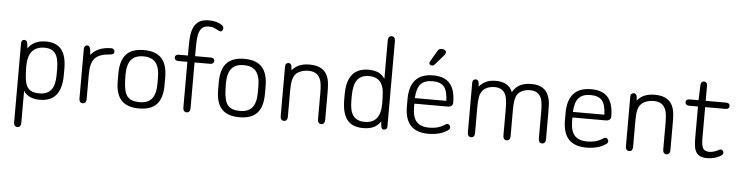

<svg xmlns="http://www.w3.org/2000/svg" viewBox="-49 -864 5013 1307"><g transform="rotate(5 2457.5 -211.0)"><path d="M118 -331Q116 -367 110 -377Q104 -387 95 -387Q72 -387 72 -362V178Q72 192 78.5 200Q85 208 97 208Q109 208 115 200Q121 192 121 178V-42Q134 -18 163 -4Q192 10 232 10Q307 10 344 -35.5Q381 -81 381 -173V-215Q381 -303 346.5 -346Q312 -389 241 -389Q157 -389 118 -331ZM122 -170 121 -209Q121 -278 149.5 -312Q178 -346 235 -346Q286 -346 309 -313.5Q332 -281 332 -209V-168Q332 -99 306 -66Q280 -33 225 -33Q169 -33 146.5 -63Q124 -93 122 -170Z M548 -324Q546 -365 540 -376Q534 -387 524 -387Q514 -387 507.5 -380Q501 -373 501 -362V-22Q501 -8 507.5 0Q514 8 526 8Q538 8 544 0Q550 -8 550 -22V-193Q550 -270 579.5 -302Q609 -334 681 -339Q696 -340 703 -344.5Q710 -349 710 -361Q710 -371 704 -376.5Q698 -382 688 -382Q594 -382 548 -324Z M750 -215V-164Q750 -75 789 -32.5Q828 10 910 10Q992 10 1031 -32.5Q1070 -75 1070 -164V-215Q1070 -303 1031 -346Q992 -389 910 -389Q828 -389 789 -346Q750 -303 750 -215ZM1021 -209V-169Q1021 -99 994 -66Q967 -33 910 -33Q851 -33 826.5 -63.5Q802 -94 800 -170L799 -209Q799 -280 826 -313Q853 -346 910 -346Q967 -346 994 -313Q1021 -280 1021 -209Z M1211 -378H1148Q1137 -378 1130 -372.5Q1123 -367 1123 -357Q1123 -347 1130 -341Q1137 -335 1148 -335H1211V-22Q1211 -8 1217.5 0Q1224 8 1236 8Q1248 8 1254 0Q1260 -8 1260 -22V-335H1367Q1379 -335 1386 -341Q1393 -347 1393 -357Q1393 -367 1386 -372.5Q1379 -378 1367 -378H1260V-443Q1260 -495 1267 -526.5Q1274 -558 1290.5 -572.5Q1307 -587 1336 -587Q1358 -587 1373 -580.5Q1388 -574 1398.5 -568Q1409 -562 1416 -561Q1425 -561 1430 -568.5Q1435 -576 1435 -584Q1435 -596 1420.5 -606.5Q1406 -617 1383 -623Q1360 -629 1333 -629Q1291 -629 1266.5 -613.5Q1242 -598 1230 -571.5Q1218 -545 1214.5 -512.5Q1211 -480 1211 -445Z M1436 -215V-164Q1436 -75 1475 -32.5Q1514 10 1596 10Q1678 10 1717 -32.5Q1756 -75 1756 -164V-215Q1756 -303 1717 -346Q1678 -389 1596 -389Q1514 -389 1475 -346Q1436 -303 1436 -215ZM1707 -209V-169Q1707 -99 1680 -66Q1653 -33 1596 -33Q1537 -33 1512.5 -63.5Q1488 -94 1486 -170L1485 -209Q1485 -280 1512 -313Q1539 -346 1596 -346Q1653 -346 1680 -313Q1707 -280 1707 -209Z M1922 -339Q1921 -370 1914.5 -378.5Q1908 -387 1900 -387Q1889 -387 1882.5 -381Q1876 -375 1876 -362V-22Q1876 -8 1882.5 0Q1889 8 1901 8Q1913 8 1919 0Q1925 -8 1925 -22V-199Q1925 -243 1930 -267.5Q1935 -292 1946 -308Q1959 -326 1983.5 -336Q2008 -346 2038 -346Q2099 -346 2119 -297Q2125 -285 2128 -260.5Q2131 -236 2131 -202V-22Q2131 -8 2137.5 0Q2144 8 2155 8Q2167 8 2173.5 0Q2180 -8 2180 -22V-206Q2180 -240 2178 -264Q2176 -288 2172 -302Q2149 -389 2043 -389Q2002 -389 1972.5 -377Q1943 -365 1922 -339Z M2557 -336Q2525 -389 2445 -389Q2371 -389 2334 -343.5Q2297 -298 2297 -208V-173Q2297 -79 2332 -34.5Q2367 10 2441 10Q2484 10 2512 -3Q2540 -16 2561 -45Q2563 -10 2568 -1Q2573 8 2583 8Q2593 8 2599.5 2.5Q2606 -3 2606 -16V-599Q2606 -614 2599.5 -622Q2593 -630 2581 -630Q2570 -630 2563.5 -622Q2557 -614 2557 -599ZM2556 -209 2557 -169Q2557 -100 2530.5 -66.5Q2504 -33 2449 -33Q2396 -33 2371 -65Q2346 -97 2346 -168V-202Q2346 -276 2371.5 -311Q2397 -346 2451 -346Q2511 -346 2536 -305Q2546 -289 2550.5 -268.5Q2555 -248 2556 -209Z M2775 -186H3003Q3019 -186 3028.5 -193.5Q3038 -201 3038 -216Q3038 -259 3029 -291.5Q3020 -324 3002 -345Q2965 -389 2886 -389Q2807 -389 2766.5 -345Q2726 -301 2726 -213V-163Q2726 -76 2766 -33Q2806 10 2887 10Q2927 10 2960.5 1Q2994 -8 3018 -25Q3026 -30 3029 -35Q3032 -40 3032 -46Q3032 -55 3025.5 -61.5Q3019 -68 3011 -68Q3006 -68 2998 -63Q2975 -47 2948 -39.5Q2921 -32 2890 -32Q2830 -32 2802.5 -63.5Q2775 -95 2775 -163ZM2990 -224H2775Q2778 -289 2804 -319Q2830 -349 2886 -349Q2940 -349 2964 -320.5Q2988 -292 2990 -224ZM2959 -551Q2959 -558 2955.5 -562.5Q2952 -567 2945 -570Q2938 -573 2927 -573Q2916 -573 2910 -568.5Q2904 -564 2898 -553L2856 -481Q2853 -475 2853 -470Q2853 -464 2858 -459.5Q2863 -455 2871 -455Q2878 -455 2882.5 -457.5Q2887 -460 2893 -467L2950 -533Q2959 -544 2959 -551Z M3201 -340Q3200 -371 3193.5 -379Q3187 -387 3179 -387Q3168 -387 3161.5 -381Q3155 -375 3155 -362V-22Q3155 -8 3161.5 0Q3168 8 3180 8Q3192 8 3198 0Q3204 -8 3204 -22V-199Q3204 -242 3208.5 -267Q3213 -292 3224 -307Q3236 -326 3259 -336Q3282 -346 3311 -346Q3367 -346 3387 -297Q3392 -284 3395 -260Q3398 -236 3398 -202V-22Q3398 -8 3404.5 0Q3411 8 3422 8Q3434 8 3440.5 0Q3447 -8 3447 -22V-202Q3447 -243 3451.5 -268Q3456 -293 3466 -308Q3478 -326 3501.5 -336Q3525 -346 3553 -346Q3582 -346 3601 -333.5Q3620 -321 3630 -296Q3640 -270 3640 -202V-22Q3640 -8 3646.5 0Q3653 8 3664 8Q3676 8 3682.5 0Q3689 -8 3689 -22V-206Q3689 -241 3687.5 -264Q3686 -287 3681 -302Q3659 -389 3558 -389Q3512 -389 3480.5 -373Q3449 -357 3429 -322Q3403 -389 3315 -389Q3276 -389 3249.5 -377Q3223 -365 3201 -340Z M3855 -186H4083Q4099 -186 4108.5 -193.5Q4118 -201 4118 -216Q4118 -259 4109 -291.5Q4100 -324 4082 -345Q4045 -389 3966 -389Q3887 -389 3846.5 -345Q3806 -301 3806 -213V-163Q3806 -76 3846 -33Q3886 10 3967 10Q4007 10 4040.5 1Q4074 -8 4098 -25Q4106 -30 4109 -35Q4112 -40 4112 -46Q4112 -55 4105.5 -61.5Q4099 -68 4091 -68Q4086 -68 4078 -63Q4055 -47 4028 -39.5Q4001 -32 3970 -32Q3910 -32 3882.5 -63.5Q3855 -95 3855 -163ZM4070 -224H3855Q3858 -289 3884 -319Q3910 -349 3966 -349Q4020 -349 4044 -320.5Q4068 -292 4070 -224Z M4281 -339Q4280 -370 4273.5 -378.5Q4267 -387 4259 -387Q4248 -387 4241.5 -381Q4235 -375 4235 -362V-22Q4235 -8 4241.5 0Q4248 8 4260 8Q4272 8 4278 0Q4284 -8 4284 -22V-199Q4284 -243 4289 -267.5Q4294 -292 4305 -308Q4318 -326 4342.5 -336Q4367 -346 4397 -346Q4458 -346 4478 -297Q4484 -285 4487 -260.5Q4490 -236 4490 -202V-22Q4490 -8 4496.5 0Q4503 8 4514 8Q4526 8 4532.5 0Q4539 -8 4539 -22V-206Q4539 -240 4537 -264Q4535 -288 4531 -302Q4508 -389 4402 -389Q4361 -389 4331.5 -377Q4302 -365 4281 -339Z M4700 -335V-121Q4700 -86 4704 -61Q4708 -36 4718 -22Q4738 10 4792 10Q4818 10 4843 3Q4868 -4 4884 -14.5Q4900 -25 4900 -35Q4900 -44 4894.5 -50.5Q4889 -57 4880 -57Q4878 -57 4876 -56.5Q4874 -56 4872 -55Q4853 -45 4836.5 -39.5Q4820 -34 4805 -34Q4773 -34 4761 -53Q4749 -72 4749 -123V-335H4888Q4901 -335 4907.5 -341Q4914 -347 4914 -356Q4914 -367 4907.5 -372.5Q4901 -378 4888 -378H4749V-481Q4749 -494 4743 -501Q4737 -508 4727 -508Q4705 -508 4704 -482L4700 -378H4638Q4627 -378 4620 -372.5Q4613 -367 4613 -357Q4613 -347 4620 -341Q4627 -335 4638 -335Z"/></g></svg>

Font: Beiruti Light
Style: Regular
Weight: 300
Designer: Arlette Boutros
Foundry: Boutros
Version: Version 1.41